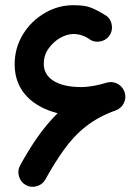

<svg xmlns="http://www.w3.org/2000/svg" viewBox="-20 -660 534 735"><path d="M78.6 48.3C91.8 55.7 106 57.1 121.1 52.7C135.7 48.3 146.5 40 153.8 26.9C176.3 -14.2 199.7 -51.8 224.1 -85.9C272.9 -154.3 334 -206.5 424.3 -237.8C439 -243.7 449.2 -253.9 455.6 -268.6C460.4 -280.3 461.4 -292 458 -303.7C457.5 -305.7 457 -307.6 456.1 -310.1C455.6 -311.5 454.6 -313.5 453.6 -314.9C441.9 -338.9 414.1 -351.6 387.2 -343.3C356.4 -333.5 320.3 -326.7 289.6 -326.7C201.2 -326.7 147.5 -359.9 147.5 -415C147.5 -437 153.3 -456.5 165.5 -473.6C189.5 -508.3 228 -529.8 261.7 -529.8C284.7 -529.8 306.6 -522 327.6 -506.3C340.8 -499.5 355 -498.5 370.1 -502.9C384.8 -507.3 395.5 -516.6 402.8 -529.8C409.2 -543 410.6 -557.1 406.2 -572.3C401.9 -586.9 392.6 -597.7 378.9 -604.5C357.4 -617.7 338.9 -627 323.7 -632.3C308.6 -637.7 287.6 -640.1 260.7 -640.1C222.2 -640.1 186 -630.4 151.9 -610.4C117.2 -590.3 89.4 -563.5 68.4 -529.3C46.9 -494.6 36.1 -456.1 36.1 -413.1C36.1 -307.6 111.3 -249 200.7 -226.6C142.6 -169.9 97.7 -100.6 57.1 -26.9C49.8 -13.7 48.3 0 52.7 15.1C57.1 29.8 65.4 41 78.6 48.3Z"/></svg>

Font: Mikhak SemiBold
Style: Regular
Weight: 600
Designer: Amin Abedi
Version: Version 3.2